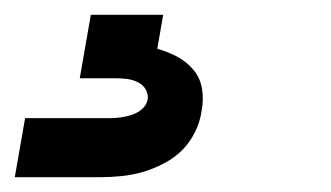

<svg xmlns="http://www.w3.org/2000/svg" viewBox="-28 -20 448 260"><path d="M-8 220 6 140H121Q128 140 135.5 139Q143 138 150.5 135.5Q158 133 164 128Q170 123 172 115Q173 108 169.5 101.5Q166 95 159 91.5Q152 88 144.5 87Q137 86 129 86H80L95 0H193L185 46Q199 50 211.5 56.5Q224 63 233.5 74Q243 85 245.5 100Q248 115 245 130Q243 145 236 159Q229 173 218.5 183.5Q208 194 193.5 201.5Q179 209 165 213Q151 217 136 218.5Q121 220 107 220Z"/></svg>

Font: Iosevka Aile Extrabold Oblique
Style: Regular
Weight: 800
Italic angle: -9°
Designer: Belleve Invis
Foundry: Belleve Invis
Version: Version 31.1.0; ttfautohint (v1.8.4)